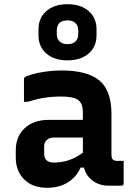

<svg xmlns="http://www.w3.org/2000/svg" viewBox="-20 -883 640 913"><path d="M510 -341V-148Q510 -131 517 -124Q523 -118 538 -118H568V-11Q568 0 557 0H498Q453 0 421.5 -23Q390 -46 379 -86H363Q343 -40 301.5 -15Q260 10 204 10Q135 10 95 -30Q55 -70 55 -134V-169Q55 -234 97.5 -273.5Q140 -313 212 -313H374V-348Q374 -392 351 -408Q328 -424 271 -424Q228 -424 190.5 -418Q153 -412 113 -399H94V-506Q94 -512 97 -515Q103 -521 130.5 -529Q158 -537 196 -542.5Q234 -548 271 -548Q396 -548 453 -500Q510 -452 510 -341ZM190 -152Q190 -110 237 -110Q273 -110 306.5 -121Q340 -132 374 -157V-229H237Q214 -229 202 -217Q190 -205 190 -187ZM301 -863Q364 -863 401.5 -830.5Q439 -798 439 -744V-715Q439 -661 401.5 -628.5Q364 -596 301 -596Q238 -596 200.5 -628.5Q163 -661 163 -715V-744Q163 -798 200.5 -830.5Q238 -863 301 -863ZM301 -786Q250 -786 250 -737V-720Q250 -699 263 -686Q278 -673 301 -673Q325 -673 338.5 -685.5Q352 -698 352 -720V-737Q352 -760 340 -772Q326 -786 301 -786Z"/></svg>

Font: Recursive Mn Lnr St
Style: Bold
Weight: 700
Monospace: yes
Version: Version 1.079;hotconv 1.0.112;makeotfexe 2.5.65598; ttfautoh